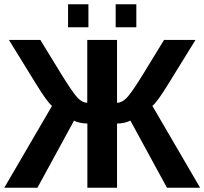

<svg xmlns="http://www.w3.org/2000/svg" viewBox="-23 -874 952 894"><path d="M383.8 0V-298.8Q368.2 -298.8 349.4 -302.7Q330.6 -306.6 321.8 -312.5L151.4 0H-2.9L219.2 -380.9Q197.3 -397.5 141.1 -489.3L18.6 -688H165L261.7 -529.8Q315.4 -442.9 337.9 -419.2Q360.4 -395.5 383.3 -395.5V-688H522V-395.5Q544.9 -395.5 567.4 -418.7Q589.8 -441.9 644 -529.8L740.7 -688H887.2L764.6 -489.3Q708.5 -397.5 686.5 -380.9L908.7 0H754.4L584 -312.5Q556.6 -298.8 522 -298.8V0ZM515.6 -747.1V-854H611.8V-747.1ZM293.9 -747.1V-854H388.7V-747.1Z"/></svg>

Font: Liberation Sans
Style: Bold
Weight: 700
Designer: Steve Matteson
Foundry: Ascender Corporation
Version: Version 2.1.5